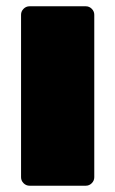

<svg xmlns="http://www.w3.org/2000/svg" viewBox="-20 -591 367 611"><path d="M74 0Q63 0 55 -8Q47 -16 47 -27V-544Q47 -555 55 -563Q63 -571 74 -571H253Q264 -571 272 -563Q280 -555 280 -544V-27Q280 -16 272 -8Q264 0 253 0Z"/></svg>

Font: Rubik Black
Style: Regular
Weight: 900
Designer: Hubert and Fischer
Foundry: Hubert and Fischer
Version: Version 2.300;gftools[0.9.30]